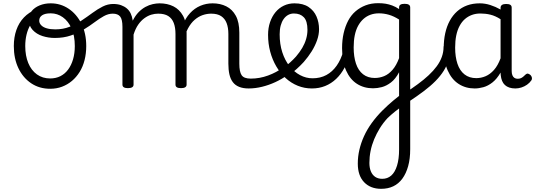

<svg xmlns="http://www.w3.org/2000/svg" viewBox="-20 -540 3370 1209"><path d="M296 19Q228 19 176.5 -15.5Q125 -50 96 -110.5Q67 -171 67 -250Q67 -305 83 -351Q99 -397 130.5 -430Q162 -463 208 -481.5Q254 -500 314 -500Q325 -500 328 -490.5Q331 -481 327 -472Q323 -463 313 -463Q281 -463 254 -453Q227 -443 206 -424.5Q185 -406 170 -380.5Q155 -355 147 -321.5Q139 -288 139 -250Q139 -189 158 -143Q177 -97 212.5 -71.5Q248 -46 296 -46Q332 -46 360.5 -60.5Q389 -75 409 -102Q429 -129 440 -166.5Q451 -204 451 -250Q451 -315 430.5 -361Q410 -407 375.5 -431.5Q341 -456 300 -456Q284 -456 276.5 -465.5Q269 -475 269 -487.5Q269 -500 276.5 -509.5Q284 -519 300 -519Q361 -519 411.5 -485.5Q462 -452 492.5 -391.5Q523 -331 523 -250Q523 -203 512.5 -161.5Q502 -120 481.5 -87Q461 -54 433 -30.5Q405 -7 370.5 6Q336 19 296 19Z M325 -301Q285 -301 247.5 -313Q210 -325 185.5 -351.5Q161 -378 161 -418Q161 -448 179.5 -470.5Q198 -493 229.5 -506Q261 -519 298 -519Q314 -519 322 -509.5Q330 -500 330 -487.5Q330 -475 322 -465.5Q314 -456 298 -456Q264 -456 245.5 -444Q227 -432 227 -410Q227 -394 239.5 -381Q252 -368 275 -361.5Q298 -355 328 -355Q377 -355 417.5 -371Q458 -387 494 -411Q530 -435 562.5 -459Q595 -483 627 -499Q659 -515 693 -515Q709 -515 716.5 -505.5Q724 -496 723 -484Q722 -472 713.5 -463Q705 -454 690 -454Q662 -454 634 -438.5Q606 -423 575.5 -400Q545 -377 508 -354.5Q471 -332 426 -316.5Q381 -301 325 -301Z M785 15Q768 15 759.5 9.5Q751 4 751 -7V-371Q751 -418 736.5 -436Q722 -454 690 -454Q676 -454 669 -463Q662 -472 662 -484Q662 -496 669.5 -505.5Q677 -515 692 -515Q721 -515 742 -507.5Q763 -500 778.5 -487Q794 -474 803 -455Q812 -436 815 -414L816 -410Q832 -442 852.5 -463Q873 -484 896 -496.5Q919 -509 942 -514Q965 -519 985 -519Q1034 -519 1072 -500Q1110 -481 1132.5 -440.5Q1155 -400 1155 -334V-7Q1155 4 1146 9.5Q1137 15 1120 15Q1102 15 1093.5 9.5Q1085 4 1085 -7V-326Q1085 -367 1074 -395.5Q1063 -424 1039.5 -439Q1016 -454 976 -454Q954 -454 932.5 -447.5Q911 -441 889.5 -425.5Q868 -410 850.5 -385Q833 -360 821 -322V-7Q821 4 812 9.5Q803 15 785 15ZM1546 17Q1511 17 1486 7Q1461 -3 1446 -23Q1431 -43 1424.5 -72Q1418 -101 1418 -139V-326Q1418 -366 1407 -394.5Q1396 -423 1372.5 -438.5Q1349 -454 1310 -454Q1283 -454 1256.5 -445Q1230 -436 1206 -415.5Q1182 -395 1163.5 -360.5Q1145 -326 1134 -276H1108Q1112 -335 1130 -380.5Q1148 -426 1176.5 -457Q1205 -488 1241.5 -503.5Q1278 -519 1319 -519Q1367 -519 1405 -500Q1443 -481 1465 -440.5Q1487 -400 1487 -334V-139Q1487 -88 1501.5 -66.5Q1516 -45 1559 -45Q1570 -45 1575.5 -35.5Q1581 -26 1580 -14Q1579 -2 1571 7.5Q1563 17 1546 17Z M1546 17Q1531 17 1525 7.5Q1519 -2 1521.5 -14Q1524 -26 1533.5 -35.5Q1543 -45 1559 -45Q1615 -45 1668 -64.5Q1721 -84 1761 -114Q1772 -121 1780.5 -117Q1789 -113 1793.5 -103Q1798 -93 1797.5 -82Q1797 -71 1788 -66Q1755 -42 1714 -23Q1673 -4 1630 6.5Q1587 17 1546 17Z M1765 -113Q1787 -129 1807 -147Q1827 -165 1844 -184Q1867 -211 1883 -238Q1899 -265 1907.5 -294Q1916 -323 1916 -352Q1916 -407 1893.5 -431Q1871 -455 1831 -455Q1818 -455 1812.5 -464.5Q1807 -474 1807.5 -487Q1808 -500 1815 -509.5Q1822 -519 1834 -519Q1889 -519 1923 -496Q1957 -473 1973 -436Q1989 -399 1989 -356Q1989 -322 1976.5 -286.5Q1964 -251 1942.5 -216.5Q1921 -182 1893 -150Q1872 -127 1848.5 -106Q1825 -85 1799 -66Z M1944 17Q1897 17 1855 0Q1813 -17 1779 -48Q1745 -79 1720 -121.5Q1695 -164 1681.5 -214.5Q1668 -265 1668 -321Q1668 -364 1680.5 -400.5Q1693 -437 1715 -463.5Q1737 -490 1767.5 -504.5Q1798 -519 1834 -519Q1846 -519 1852 -509.5Q1858 -500 1857.5 -487Q1857 -474 1849.5 -464.5Q1842 -455 1830 -455Q1811 -455 1794.5 -446Q1778 -437 1766 -420Q1754 -403 1747.5 -379Q1741 -355 1741 -324Q1741 -262 1757.5 -211Q1774 -160 1803 -123.5Q1832 -87 1869.5 -67Q1907 -47 1948 -47Q1997 -47 2035 -67.5Q2073 -88 2100 -126.5Q2127 -165 2141 -216Q2143 -224 2154.5 -225.5Q2166 -227 2176.5 -222.5Q2187 -218 2184 -208Q2172 -156 2150 -114.5Q2128 -73 2097 -43.5Q2066 -14 2027.5 1.5Q1989 17 1944 17Z M2380 649Q2313 649 2273 607.5Q2233 566 2233 490Q2233 446 2243 403Q2253 360 2272 318Q2291 276 2320.5 235Q2350 194 2389 155Q2405 139 2422.5 123Q2440 107 2458 92Q2476 77 2493 64V-85Q2470 -42 2441.5 -20.5Q2413 1 2384.5 8.5Q2356 16 2329 16Q2272 16 2228 -12Q2184 -40 2159 -96.5Q2134 -153 2134 -237Q2134 -288 2144 -331.5Q2154 -375 2172.5 -410Q2191 -445 2219 -469Q2247 -493 2282.5 -506.5Q2318 -520 2361 -520Q2388 -520 2408.5 -516.5Q2429 -513 2449.5 -505.5Q2470 -498 2493 -483V-493Q2493 -505 2501.5 -510.5Q2510 -516 2528 -516Q2545 -516 2554 -510.5Q2563 -505 2563 -493V399Q2563 460 2550 506.5Q2537 553 2513.5 585Q2490 617 2456.5 633Q2423 649 2380 649ZM2387 586Q2420 586 2443.5 565.5Q2467 545 2480 503Q2493 461 2493 401V143Q2480 152 2468 162Q2456 172 2444 182Q2432 192 2421 203Q2393 233 2372 267Q2351 301 2336 337Q2321 373 2313.5 410.5Q2306 448 2306 486Q2306 517 2315.5 539.5Q2325 562 2343 574Q2361 586 2387 586ZM2340 -49Q2370 -49 2398.5 -60.5Q2427 -72 2451.5 -100Q2476 -128 2493 -174V-417Q2460 -438 2429 -447Q2398 -456 2366 -456Q2337 -456 2312.5 -447Q2288 -438 2268.5 -420.5Q2249 -403 2235 -377.5Q2221 -352 2214 -318Q2207 -284 2207 -241Q2207 -183 2221.5 -139.5Q2236 -96 2266 -72.5Q2296 -49 2340 -49Z M2553 101Q2544 107 2536 101Q2528 95 2523 84.5Q2518 74 2519.5 62.5Q2521 51 2530 46Q2574 17 2611.5 -10.5Q2649 -38 2679 -66Q2709 -94 2730 -122.5Q2751 -151 2762 -181.5Q2773 -212 2773 -244Q2773 -256 2784 -259.5Q2795 -263 2805.5 -259.5Q2816 -256 2816 -244Q2816 -202 2805.5 -165Q2795 -128 2774.5 -95Q2754 -62 2722.5 -30Q2691 2 2648.5 34Q2606 66 2553 101Z M2969 17Q2912 17 2868 -11.5Q2824 -40 2799 -96.5Q2774 -153 2774 -236Q2774 -287 2783.5 -330.5Q2793 -374 2812 -409Q2831 -444 2858.5 -468.5Q2886 -493 2921.5 -506Q2957 -519 3001 -519Q3034 -519 3067 -508.5Q3100 -498 3132 -480V-491Q3132 -503 3141 -509Q3150 -515 3167 -515Q3185 -515 3193.5 -509.5Q3202 -504 3202 -492V-93Q3202 -77 3206.5 -66Q3211 -55 3219.5 -49.5Q3228 -44 3239 -44Q3250 -44 3258 -47Q3266 -50 3274 -56.5Q3282 -63 3291 -72Q3298 -78 3305.5 -76Q3313 -74 3321 -67Q3328 -59 3329.5 -50Q3331 -41 3326 -34Q3315 -18 3298.5 -6.5Q3282 5 3263 11Q3244 17 3225 17Q3204 17 3187.5 11.5Q3171 6 3159.5 -4.5Q3148 -15 3141.5 -31Q3135 -47 3133 -67Q3133 -70 3132.5 -74.5Q3132 -79 3132 -83Q3109 -43 3081 -21Q3053 1 3024 9Q2995 17 2969 17ZM2846 -240Q2846 -182 2860.5 -138.5Q2875 -95 2905 -71.5Q2935 -48 2979 -48Q3009 -48 3037.5 -60Q3066 -72 3090.5 -99.5Q3115 -127 3132 -173V-419Q3099 -440 3068.5 -447.5Q3038 -455 3005 -455Q2976 -455 2951.5 -446Q2927 -437 2907.5 -420Q2888 -403 2874 -377Q2860 -351 2853 -317Q2846 -283 2846 -240Z"/></svg>

Font: Playwrite BR Light
Style: Regular
Weight: 300
Version: Version 1.003